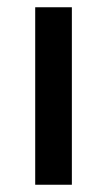

<svg xmlns="http://www.w3.org/2000/svg" viewBox="-20 -509 295 529"><path d="M77 0V-489H178V0Z"/></svg>

Font: Assistant SemiBold
Style: Regular
Weight: 600
Designer: Hebrew By Ben Nathan, Latin by Paul Hunt
Version: Version 3.000